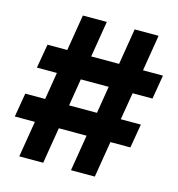

<svg xmlns="http://www.w3.org/2000/svg" viewBox="-109 -822 848 916"><g transform="rotate(15 315.0 -364.0)"><path d="M324.2 0H441.9L471.2 -178.2H569.8L589.8 -296.4H490.7L513.2 -430.7H611.3L631.3 -549.3H532.7L562 -727.5H443.8L414.6 -549.3H276.9L306.2 -727.5H188L158.7 -549.3H61L40.5 -430.7H139.2L117.2 -296.4H19L-1 -178.2H98.1L68.8 0H187L216.3 -178.2H353.5ZM235.4 -296.4 257.3 -430.7H395L373 -296.4Z"/></g></svg>

Font: Raveo Display
Style: Bold
Weight: 700
Designer: Jakub Foglar, Rasmus Andersson (Inter)
Foundry: Jakubfoglar.com
Version: Version 1.100;Glyphs 3.2.3 (3260)